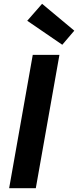

<svg xmlns="http://www.w3.org/2000/svg" viewBox="-20 -988 410 1008"><path d="M28 0 152 -700H292L168 0ZM307 -753 123 -879 201 -968 370 -827Z"/></svg>

Font: DM Sans 9pt ExtraBold
Style: Italic
Weight: 800
Italic angle: -10°
Version: Version 4.004;gftools[0.9.30]